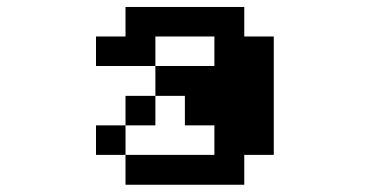

<svg xmlns="http://www.w3.org/2000/svg" viewBox="-20 -462 1040 540"><path d="M250 -276.4V-359.4H333V-442.4H667V-359.4H750V-26.4H667V57.6H333V-26.4H583V-109.4H500V-192.4H417V-276.4ZM250 -26.4V-109.4H333V-26.4ZM417 -276.4H583V-359.4H417ZM417 -192.4V-109.4H333V-192.4Z"/></svg>

Font: KH Dot Dougenzaka 12
Style: Regular
Weight: 400
Designer: Original version for X68000 by Keitarou Hiraki (http://hp.vector.co.jp/authors/VA000874/) / TrueType conversion by Homem
Version: Version 1.00.20150527